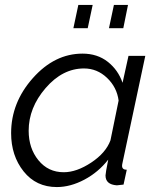

<svg xmlns="http://www.w3.org/2000/svg" viewBox="-20 -747 638 777"><path d="M277 -633 297 -727H355L335 -633ZM421 -633 441 -727H498L479 -633ZM25 -208Q25 -332 113 -431Q201 -530 314 -530Q374 -530 416 -497Q458 -464 476 -412L500 -521H568L476 -89Q474 -81 474 -76Q474 -60 493 -60L480 0Q476 0 466.5 1.5Q457 3 453 3Q407 0 407 -37Q407 -46 418 -101Q378 -50 321.5 -20Q265 10 210 10Q126 10 75.5 -53.5Q25 -117 25 -208ZM427 -179 460 -340Q453 -394 413 -432Q373 -470 320 -470Q233 -470 164.5 -390.5Q96 -311 96 -218Q96 -147 135.5 -98.5Q175 -50 238 -50Q290 -50 349 -89Q408 -128 427 -179Z"/></svg>

Font: Raleway-v4020
Style: Italic
Weight: 400
Italic angle: -12°
Designer: Matt McInerney, Pablo Impallari, Rodrigo Fuenzalida
Foundry: Matt McInerney, Pablo Impallari, Rodrigo Fuenzalida
Version: Version 4.020;PS 004.020;hotconv 1.0.88;makeotf.lib2.5.64775